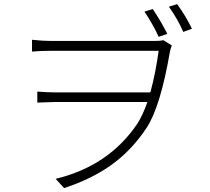

<svg xmlns="http://www.w3.org/2000/svg" viewBox="-20 -873 1040 952"><path d="M809.6 -705.1 766.6 -690.4Q741.2 -748 696.3 -815.4L737.3 -828.1Q778.3 -767.6 809.6 -705.1ZM235.4 -669.9H746.1Q775.4 -669.9 790 -673.8L832 -647.5Q825.2 -631.8 822.3 -615.2Q775.4 -343.8 707 -239.3Q634.8 -129.9 536.1 -58.1Q437.5 13.7 297.9 59.6L255.9 13.7Q519.5 -49.8 661.1 -259.8Q687.5 -300.8 710.9 -367.2H250Q247.1 -367.2 165 -364.3V-418.9Q217.8 -415 249 -415H725.6Q752 -512.7 766.6 -621.1H235.4Q177.7 -621.1 138.7 -617.2V-675.8Q191.4 -669.9 235.4 -669.9ZM817.4 -839.8 858.4 -852.5Q902.3 -792 931.6 -730.5L888.7 -714.8Q861.3 -778.3 817.4 -839.8Z"/></svg>

Font: GenEi Gothic M Light
Style: Regular
Weight: 300
Designer: o_tamon (Modified); [Source Han Sans]
Ryoko NISHIZUKA  (kana & ideographs); Paul D. Hunt (Latin, Greek & Cyrillic); Wenl
Version: Version 1.1a;Original Version 1.004